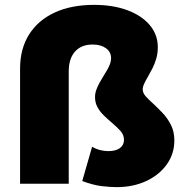

<svg xmlns="http://www.w3.org/2000/svg" viewBox="-20 -755 760 789"><path d="M459.5 14Q434 14 399 10Q364 6 318 -11L358.5 -152Q374.5 -142.5 391.8 -138.2Q409 -134 425 -134Q456 -134 472.8 -146.5Q489.5 -159 489.5 -180Q489.5 -201 474.8 -217.2Q460 -233.5 440.5 -250Q424 -264 407.8 -279.5Q391.5 -295 381 -313.8Q370.5 -332.5 370.5 -356Q370.5 -371 375.8 -385.8Q381 -400.5 389 -414.8Q397 -429 405.5 -443Q413.5 -455.5 420.5 -467.8Q427.5 -480 432 -492Q436.5 -504 436.5 -516Q436.5 -541.5 415.5 -556.8Q394.5 -572 360.5 -572Q314 -572 288.2 -543Q262.5 -514 262.5 -462V0H62.5V-473Q62.5 -554 99.2 -612.8Q136 -671.5 204.2 -703.2Q272.5 -735 366.5 -735Q444.5 -735 503.5 -713Q562.5 -691 595.5 -651.8Q628.5 -612.5 628.5 -561Q628.5 -536 622.2 -514.5Q616 -493 606.8 -474.8Q597.5 -456.5 588.5 -441Q579.5 -425.5 573 -412Q566.5 -398.5 566.5 -387.5Q566.5 -373 579 -359Q591.5 -345 609.5 -329Q628.5 -311.5 648.8 -290Q669 -268.5 682.8 -241Q696.5 -213.5 696.5 -178Q696.5 -123 665.5 -79.5Q634.5 -36 580.8 -11Q527 14 459.5 14Z"/></svg>

Font: Geologica Roman Black
Style: Regular
Weight: 900
Designer: Sindre Bremnes, Frode Helland
Foundry: Monokrom Skriftforlag AS
Version: Version 1.010;gftools[0.9.28]